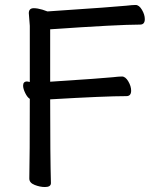

<svg xmlns="http://www.w3.org/2000/svg" viewBox="-20 -738 622 773"><path d="M161 15Q141 15 119.5 6.5Q98 -2 98 -19Q100 -108 100 -340Q90 -346 81.5 -363.5Q73 -381 73 -393Q73 -410 89 -410L100 -408V-634L96 -685Q96 -705 116 -705Q131 -705 151 -699L171 -692Q453 -711 488 -715Q514 -718 526 -718Q540 -718 551.5 -698.5Q563 -679 563 -661Q563 -639 544 -639Q456 -639 182 -620V-409Q397 -423 433 -427Q459 -430 471 -430Q485 -430 496.5 -410.5Q508 -391 508 -373Q508 -351 489 -351Q404 -351 182 -338Q182 -107 185 -1Q185 15 161 15Z"/></svg>

Font: LXGW WenKai Medium
Style: Regular
Weight: 500
Designer: LXGW / Fontworks Inc.
Foundry: LXGW / Fontworks Inc.
Version: Version 1.501; October 10, 2024